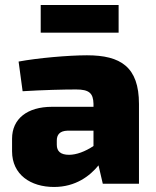

<svg xmlns="http://www.w3.org/2000/svg" viewBox="-20 -731 620 764"><path d="M452 -711H142V-601H452ZM326 -511C253 -511 128 -500 54 -486L70 -368C153 -373 233 -375 283 -375C335 -375 351 -360 352 -318V-306H187C88 -306 28 -258 28 -179V-129C28 -36 102 13 195 13C281 13 338 -31 372 -73L389 0H533V-317C533 -465 460 -511 326 -511ZM206 -155V-172C206 -195 218 -210 248 -211H352V-150C319 -128 284 -115 255 -115C221 -115 206 -129 206 -155Z"/></svg>

Font: Exo 2 Extra Bold
Style: Regular
Weight: 800
Designer: Natanael Gama
Version: Version 1.001;PS 001.001;hotconv 1.0.88;makeotf.lib2.5.64775